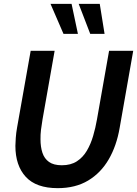

<svg xmlns="http://www.w3.org/2000/svg" viewBox="-20 -964 712 998"><path d="M280 14Q168 14 114 -44.8Q60 -103.5 60 -206Q60 -221 62 -247.8Q64 -274.5 68.5 -299.5L139.5 -700H264L201 -343Q196 -314 193 -288.8Q190 -263.5 190.5 -239.5Q190.5 -200.5 200.5 -170Q210.5 -139.5 234.8 -122.2Q259 -105 301.5 -105Q348 -105 379.5 -125.5Q411 -146 431.2 -180.2Q451.5 -214.5 464 -257Q476.5 -299.5 484 -343L547 -700H672.5L602 -299.5Q586 -206 545 -135.5Q504 -65 438 -25.5Q372 14 280 14ZM310 -788 242.5 -944H352L385 -788ZM449 -788 389 -944H498.5L523.5 -788Z"/></svg>

Font: Cabin
Style: Bold Italic
Weight: 700
Width: 4
Italic angle: -10°
Designer: Pablo Impallari
Foundry: Pablo Impallari. http://www.impallari.com Igino Marini. http://www.ikern.com
Version: Version 3.001